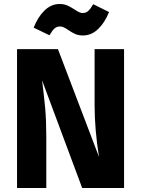

<svg xmlns="http://www.w3.org/2000/svg" viewBox="-20 -938 703 958"><path d="M599 0H390L190 -537Q200 -458 205.5 -397.5Q211 -337 211 -254V0H65V-693H269L474 -155Q452 -292 452 -413V-693H599ZM321 -788Q296 -806 280 -806Q263 -806 251.5 -795.5Q240 -785 227 -762L148 -800Q168 -852 201.5 -885Q235 -918 277 -918Q300 -918 316.5 -910.5Q333 -903 353 -890Q367 -881 375.5 -877Q384 -873 393 -873Q409 -873 420.5 -883.5Q432 -894 445 -917L524 -878Q503 -825 469.5 -793Q436 -761 394 -761Q372 -761 356 -768Q340 -775 321 -788Z"/></svg>

Font: Statis Sans
Style: Bold
Weight: 700
Designer: bBox Type GmbH
Foundry: bBox Type GmbH
Version: Version 1.000